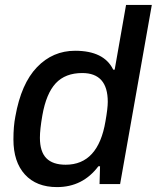

<svg xmlns="http://www.w3.org/2000/svg" viewBox="-20 -743 633 775"><path d="M210 12.2Q127 12.2 80.6 -38.6Q34.2 -89.4 34.2 -180.2Q34.2 -233.9 42 -272.9Q65.4 -405.3 129.2 -471.7Q192.9 -538.1 283.2 -538.1Q399.9 -538.1 437 -461.9H442.9L488.8 -723.1H592.8L464.8 0H381.8L383.8 -71.8H377Q314 12.2 210 12.2ZM245.1 -78.1Q376.5 -78.1 405.8 -253.9Q415 -305.7 415 -332Q415 -448.2 312 -448.2Q243.7 -448.2 205.1 -407Q166.5 -365.7 150.9 -276.9Q141.1 -220.7 141.1 -187Q141.1 -130.9 167 -104.5Q192.9 -78.1 245.1 -78.1Z"/></svg>

Font: Archivo Medium
Style: Italic
Weight: 500
Italic angle: -10°
Designer: Hector Gatti
Foundry: Omnibus-Type
Version: Version 2.001